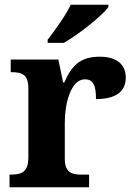

<svg xmlns="http://www.w3.org/2000/svg" viewBox="-20 -786 563 806"><path d="M180 -619V-606H248C311 -642 410 -721 435 -756V-766H277C256 -721 209 -657 180 -619ZM20 0H354V-53H322C282 -53 252 -61 252 -120V-273C252 -350 277 -453 336 -453C373 -453 383 -425 383 -370C462 -370 508 -399 508 -460C508 -511 475 -548 399 -548C317 -548 281 -511 250 -440H245L225 -536H25V-483H28C72 -483 99 -474 99 -415V-125C99 -62 69 -53 24 -53H20Z"/></svg>

Font: Noto Serif Telugu
Style: Bold
Weight: 700
Designer: Jelle Bosma - Monotype Design Team
Foundry: Monotype Imaging Inc.
Version: Version 2.005